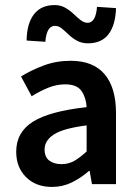

<svg xmlns="http://www.w3.org/2000/svg" viewBox="-20 -727 540 758"><path d="M185 11Q122 11 83 -27.5Q44 -66 44 -128Q44 -205 110 -246.5Q176 -288 322 -304Q320 -341 302 -367.5Q284 -394 237 -394Q203 -394 170 -380.5Q137 -367 105 -347L63 -425Q103 -450 152.5 -468.5Q202 -487 259 -487Q348 -487 393 -434Q438 -381 438 -280V0H343L334 -52H331Q299 -24 263 -6.5Q227 11 185 11ZM223 -79Q251 -79 273.5 -92Q296 -105 322 -129V-232Q229 -220 192.5 -196Q156 -172 156 -137Q156 -107 174.5 -93Q193 -79 223 -79ZM327 -556Q303 -556 284.5 -566Q266 -576 251.5 -590Q237 -604 224 -614.5Q211 -625 197 -625Q164 -625 159 -562L85 -567Q86 -634 114 -670.5Q142 -707 196 -707Q219 -707 237.5 -696.5Q256 -686 270.5 -672Q285 -658 298.5 -647.5Q312 -637 326 -637Q358 -637 363 -700L438 -695Q436 -628 408.5 -592Q381 -556 327 -556Z"/></svg>

Font: Narnoor SemiBold
Style: Regular
Weight: 600
Designer: S. Sridhar Murthy
Foundry: SIL International
Version: Version 3.000